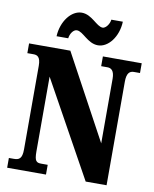

<svg xmlns="http://www.w3.org/2000/svg" viewBox="-99 -1011 871 1086"><g transform="rotate(10 336.0 -468.5)"><path d="M403 -771C462 -771 516 -840 519 -927H453C450 -900 429 -874 412 -874C377 -874 341 -937 282 -937C222 -937 168 -867 164 -781H231C234 -808 252 -834 272 -834C308 -834 343 -771 403 -771ZM18 0H241V-56H205C176 -56 165 -63 165 -119V-549L469 0H589V-595C589 -643 605 -658 630 -658H665V-714H442V-658H478C500 -658 518 -645 518 -599V-228L255 -714H18V-658H53C74 -658 94 -651 94 -599V-119C94 -63 75 -56 45 -56H18Z"/></g></svg>

Font: Noto Serif Georgian ExtraCondensed Black
Style: Regular
Weight: 900
Width: 2
Designer: Monotype Design Team, Akaki Razmadze
Foundry: Google LLC
Version: Version 2.003